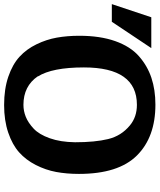

<svg xmlns="http://www.w3.org/2000/svg" viewBox="48 -814 776 934"><g transform="rotate(90 436.0 -347.0)"><path d="M-11 -503 53 -695H203L75 -503ZM143 -345Q143 -446 169 -519.5Q195 -593 242 -634.5Q289 -676 347.5 -695.5Q406 -715 478 -715Q636 -715 725.5 -625Q815 -535 815 -343Q815 -283 805.5 -232Q796 -181 771.5 -133Q747 -85 710 -52Q673 -19 614 1Q555 21 480 21Q402 21 342 0.5Q282 -20 245 -54Q208 -88 184.5 -136.5Q161 -185 152 -235.5Q143 -286 143 -345ZM297 -367Q297 -213 341 -143H340Q388 -73 479 -73Q509 -73 537.5 -84.5Q566 -96 594.5 -122.5Q623 -149 641.5 -201Q660 -253 661 -324Q661 -421 645.5 -485Q630 -549 579 -591Q538 -625 479 -625Q297 -625 297 -367Z"/></g></svg>

Font: Coval
Style: Heavy
Weight: 900
Foundry: Context Ltd
Version: Version 001.000